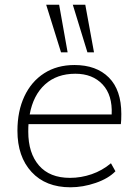

<svg xmlns="http://www.w3.org/2000/svg" viewBox="-20 -788 581 815"><path d="M101 -261Q100 -251 100 -229Q100 -138 145.5 -85.5Q191 -33 277 -33Q324 -33 369 -48.5Q414 -64 451 -95L470 -61Q440 -30 386 -11.5Q332 7 279 7Q174 7 114 -58Q54 -123 54 -233Q54 -316 83.5 -379Q113 -442 167.5 -477Q222 -512 296 -512Q389 -512 442 -459Q495 -406 495 -304Q495 -276 493 -261ZM106 -302H454Q458 -384 415.5 -429.5Q373 -475 300 -475Q221 -475 171 -429.5Q121 -384 106 -302ZM176 -768H231L267 -566H239ZM289 -768H342L379 -566H351Z"/></svg>

Font: Muli ExtraLight
Style: Italic
Weight: 275
Italic angle: -4.541°
Designer: Vernon Adams
Foundry: Vernon Adams
Version: Version 2.001